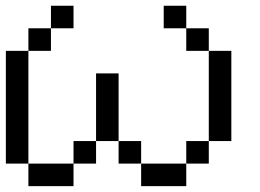

<svg xmlns="http://www.w3.org/2000/svg" viewBox="-20 -635 886 655"><path d="M538.5 -615.4H615.4V-538.5H538.5ZM615.4 -538.5H692.3V-461.5H615.4ZM692.3 -153.8V-461.5H769.2V-153.8ZM615.4 -76.9V-153.8H692.3V-76.9ZM461.5 -76.9H615.4V0H461.5ZM384.6 -153.8H461.5V-76.9H384.6ZM307.7 -153.8V-384.6H384.6V-153.8ZM230.8 -76.9V-153.8H307.7V-76.9ZM76.9 -76.9H230.8V0H76.9ZM76.9 -461.5V-76.9H0V-461.5ZM153.8 -538.5V-461.5H76.9V-538.5ZM153.8 -615.4H230.8V-538.5H153.8Z"/></svg>

Font: Mintsoda - Lime Green 13x16
Style: Regular
Weight: 400
Designer: Mintsoda-15
Version: Version 1.0